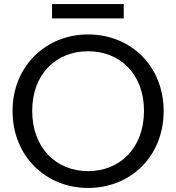

<svg xmlns="http://www.w3.org/2000/svg" viewBox="-20 -919 870 948"><path d="M415 9C625 9 788 -147 788 -371C788 -593 625 -749 415 -749C207 -749 42 -593 42 -371C42 -147 207 9 415 9ZM139 -372C139 -553 257 -666 415 -666C573 -666 691 -553 691 -372C691 -189 573 -74 415 -74C257 -74 139 -189 139 -372ZM237 -828H591V-899H237Z"/></svg>

Font: Malmofest
Style: Regular
Weight: 400
Designer: Jonny Pinhorn (Poppins), Kolossal
Version: Version 1.004;Glyphs 3.1.2 (3151)